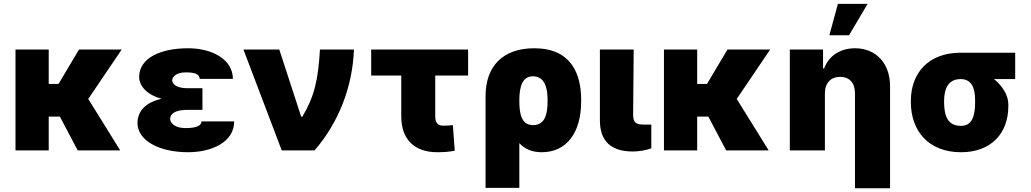

<svg xmlns="http://www.w3.org/2000/svg" viewBox="-20 -791 5423 1010"><path d="M236.3 -530.3H61.5V0H236.3V-177.7H294.9L388.7 0H612.3L444.3 -270.5L620.1 -530.3H395.5L288.1 -349.6H236.3Z M703.1 -144.5C704.1 -48.8 821.3 9.8 969.7 9.8C1089.8 9.8 1211.9 -41 1211.9 -152.3H1040C1040 -130.9 1014.6 -117.2 956.1 -117.2C901.4 -117.2 876 -142.6 875 -165C876 -204.1 923.8 -212.9 962.9 -212.9H1044.9V-327.1H962.9C918 -327.1 886.7 -343.8 885.7 -368.2C886.7 -387.7 907.2 -410.2 958 -410.2C999 -410.2 1030.3 -403.3 1030.3 -376H1205.1C1205.1 -477.5 1097.7 -537.1 969.7 -537.1C821.3 -537.1 712.9 -484.4 711.9 -386.7C712.4 -335 757.8 -290.5 830.1 -271.5C749.5 -253.4 704.1 -209.5 703.1 -144.5Z M1461.9 0H1634.8C1762.7 -147.5 1835 -336.9 1841.8 -530.3H1663.1C1653.3 -370.1 1634.8 -285.2 1570.3 -176.8H1564.5L1449.2 -530.3H1260.7Z M2442.4 -530.3H1932.6V-393.6H2090.8V-178.7C2090.8 -55.7 2162.1 9.8 2280.3 9.8C2320.3 9.8 2344.7 6.8 2372.1 2L2362.3 -132.8C2342.8 -130.9 2335.9 -129.9 2311.5 -129.9C2280.3 -129.9 2269.5 -148.4 2269.5 -179.7V-393.6H2442.4Z M2534.2 -285.2V197.3H2711.9V-38.1C2739.7 -7.8 2777.8 9.8 2830.1 9.8C2960.9 9.8 3037.1 -93.8 3037.1 -256.8V-266.6C3037.1 -404.3 2983.4 -537.1 2790 -537.1C2627.9 -537.1 2534.2 -445.3 2534.2 -285.2ZM2711.9 -260.7V-262.7C2711.9 -338.9 2729.5 -389.6 2783.2 -389.6C2844.7 -389.6 2860.4 -330.1 2860.4 -266.6V-256.8C2860.4 -201.2 2851.6 -132.8 2784.2 -132.8C2720.7 -132.8 2711.9 -197.3 2711.9 -260.7Z M3135.7 -530.3V-158.2C3135.7 -43 3200.2 5.9 3308.6 5.9C3340.8 5.9 3376 0 3406.2 -10.7V-135.7H3364.3C3324.2 -135.7 3311.5 -148.4 3310.5 -185.5L3313.5 -530.3Z M3647.5 -530.3H3472.7V0H3647.5V-177.7H3706.1L3799.8 0H4023.4L3855.5 -270.5L4031.2 -530.3H3806.6L3699.2 -349.6H3647.5Z M4319.3 -299.8C4319.3 -354.5 4350.6 -386.7 4399.4 -386.7C4449.2 -386.7 4477.5 -354.5 4477.5 -299.8V199.2H4662.1V-337.9C4662.1 -455.1 4590.8 -537.1 4477.5 -537.1C4400.4 -537.1 4338.9 -497.1 4315.4 -430.7H4309.6V-530.3H4134.8V0H4319.3ZM4342.8 -605.5H4446.3L4543.9 -770.5H4387.7Z M4771.5 -262.7V-251C4772.5 -102.5 4864.3 9.8 5035.2 9.8C5194.3 9.8 5284.2 -89.8 5284.2 -232.4V-242.2C5284.2 -292.5 5251 -340.8 5209 -375H5320.3V-513.7H5033.2C4863.3 -513.7 4772.5 -406.2 4771.5 -262.7ZM4946.3 -251V-262.7C4947.3 -324.2 4967.8 -375 5033.2 -375C5093.8 -375 5109.4 -324.2 5109.4 -262.7V-251C5109.4 -181.6 5093.8 -128.9 5035.2 -128.9C4964.8 -128.9 4947.3 -181.6 4946.3 -251Z"/></svg>

Font: Pretendard Black
Style: Regular
Weight: 900
Designer: Base glyphs from Inter by Rasmus Andersson; Hangeul glyphs from Noto Sans CJK(Source Han Sans) by Jang Soo-young and Kan
Foundry: Kil Hyung-jin
Version: Version 1.309;Glyphs 3.2 (3225)